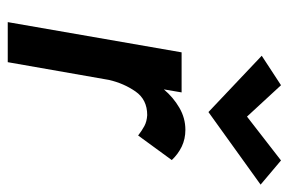

<svg xmlns="http://www.w3.org/2000/svg" viewBox="-148 -616 763 508"><g transform="rotate(90 234.0 -361.5)"><path d="M288 -633 404 -723 468 -669 276 -531 127 -672 205 -723ZM338 -345Q325 -355 313 -361.5Q301 -368 284 -369Q243 -369 221.5 -338Q200 -307 191 -268L144 0H38L118 -460H224L216 -413Q237 -438 264.5 -454Q292 -470 323 -470Q347 -470 367 -460.5Q387 -451 403 -434Z"/></g></svg>

Font: Jost* Medium
Style: Italic
Weight: 500
Italic angle: -10°
Version: Version 3.7